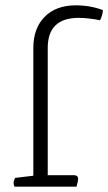

<svg xmlns="http://www.w3.org/2000/svg" viewBox="-20 -700 406 720"><path d="M267 0H34Q31 -8 31 -14Q31 -22 37 -33L105 -41V-520Q105 -594 147.5 -637Q190 -680 264 -680Q319 -680 366 -662Q364 -640 355 -624Q337 -628 315 -630.5Q293 -633 275 -633Q159 -633 159 -520V-43H257Q273 -43 273 -29Q273 -23 269 -8Z"/></svg>

Font: Scope One
Style: Regular
Weight: 400
Designer: Dalton Maag Ltd
Foundry: Dalton Maag Ltd
Version: Version 1.002; ttfautohint (v1.4.1) -l 11 -r 50 -G 50 -x 14 